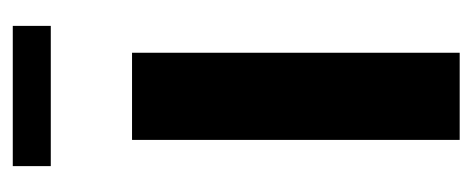

<svg xmlns="http://www.w3.org/2000/svg" viewBox="-234 -488 722 293"><g transform="rotate(-90 126.5 -341.0)"><path d="M20 -624V-682H234V-624ZM60 0V-500H193V0Z"/></g></svg>

Font: Arsenal SC
Style: Bold
Weight: 700
Designer: Andrij Shevchenko
Foundry: Stairsfor
Version: Version 2.001; ttfautohint (v1.8.4.7-5d5b)